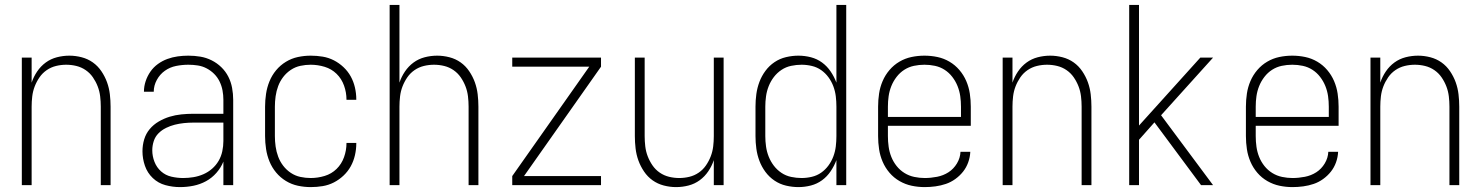

<svg xmlns="http://www.w3.org/2000/svg" viewBox="-20 -755 6040 783"><path d="M69 0V-520H109V-418Q117 -442 131.5 -463.5Q146 -485 166.5 -500Q187 -515 212 -521.5Q237 -528 263 -528Q288 -528 313 -521.5Q338 -515 358.5 -500.5Q379 -486 393.5 -464.5Q408 -443 416.5 -419.5Q425 -396 428 -370.5Q431 -345 431 -320V0H391V-320Q391 -341 388.5 -362Q386 -383 378.5 -402.5Q371 -422 359 -439.5Q347 -457 329.5 -469Q312 -481 291.5 -486Q271 -491 250 -491Q229 -491 208.5 -486Q188 -481 170.5 -469Q153 -457 141 -439.5Q129 -422 121.5 -402.5Q114 -383 111.5 -362Q109 -341 109 -320V0Z M714 8Q684 8 654.5 0Q625 -8 603 -29Q581 -50 571 -79Q561 -108 561 -138Q561 -163 568 -186.5Q575 -210 590.5 -228.5Q606 -247 627.5 -259.5Q649 -272 672 -279Q695 -286 719.5 -288.5Q744 -291 768 -291H891V-348Q891 -367 887.5 -386Q884 -405 875.5 -422.5Q867 -440 853.5 -453.5Q840 -467 823 -476Q806 -485 787 -488Q768 -491 748 -491Q723 -491 698 -486Q673 -481 652.5 -466.5Q632 -452 619.5 -429Q607 -406 607 -381H567Q567 -403 574 -424Q581 -445 593.5 -463Q606 -481 624 -494Q642 -507 662.5 -514.5Q683 -522 704.5 -525Q726 -528 748 -528Q773 -528 797 -524Q821 -520 843 -509Q865 -498 882.5 -481Q900 -464 911 -442.5Q922 -421 926.5 -396.5Q931 -372 931 -348V0H891V-96Q881 -71 862.5 -50Q844 -29 820 -16Q796 -3 769 2.5Q742 8 714 8ZM727 -29Q748 -29 769 -32.5Q790 -36 809.5 -44.5Q829 -53 845 -67Q861 -81 871.5 -99Q882 -117 886.5 -138Q891 -159 891 -180V-255H768Q749 -255 730 -253Q711 -251 693 -246.5Q675 -242 657.5 -233.5Q640 -225 626.5 -211.5Q613 -198 607 -179.5Q601 -161 601 -142Q601 -118 610 -95Q619 -72 637 -56Q655 -40 679 -34.5Q703 -29 727 -29Z M1247 8Q1221 8 1195 2.5Q1169 -3 1146 -17Q1123 -31 1106 -51.5Q1089 -72 1079 -96.5Q1069 -121 1065 -147.5Q1061 -174 1061 -200V-320Q1061 -346 1065 -372.5Q1069 -399 1079 -423.5Q1089 -448 1106 -468.5Q1123 -489 1146 -503Q1169 -517 1195 -522.5Q1221 -528 1247 -528Q1272 -528 1296 -524Q1320 -520 1341.5 -509Q1363 -498 1381 -481Q1399 -464 1410.5 -443Q1422 -422 1427.5 -398Q1433 -374 1433 -350Q1433 -349 1433 -349Q1433 -349 1433 -348H1393Q1393 -348 1393 -348.5Q1393 -349 1393 -349Q1393 -378 1383 -406Q1373 -434 1352.5 -454Q1332 -474 1304 -482.5Q1276 -491 1247 -491Q1226 -491 1205 -486.5Q1184 -482 1166 -470Q1148 -458 1135 -441Q1122 -424 1114.5 -404Q1107 -384 1104 -362.5Q1101 -341 1101 -320V-200Q1101 -179 1104 -157.5Q1107 -136 1114.5 -116Q1122 -96 1135 -79Q1148 -62 1166 -50Q1184 -38 1205 -33.5Q1226 -29 1247 -29Q1276 -29 1304 -37.5Q1332 -46 1352.5 -66Q1373 -86 1383 -114Q1393 -142 1393 -171Q1393 -171 1393 -171.5Q1393 -172 1393 -172H1433Q1433 -171 1433 -171Q1433 -171 1433 -170Q1433 -146 1427.5 -122Q1422 -98 1410.5 -77Q1399 -56 1381 -39Q1363 -22 1341.5 -11Q1320 0 1296 4Q1272 8 1247 8Z M1569 0V-735H1609V-418Q1617 -442 1631.5 -463.5Q1646 -485 1666.5 -500Q1687 -515 1712 -521.5Q1737 -528 1763 -528Q1788 -528 1813 -521.5Q1838 -515 1858.5 -500.5Q1879 -486 1893.5 -464.5Q1908 -443 1916.5 -419.5Q1925 -396 1928 -370.5Q1931 -345 1931 -320V0H1891V-320Q1891 -341 1888.5 -362Q1886 -383 1878.5 -402.5Q1871 -422 1859 -439.5Q1847 -457 1829.5 -469Q1812 -481 1791.5 -486Q1771 -491 1750 -491Q1729 -491 1708.5 -486Q1688 -481 1670.5 -469Q1653 -457 1641 -439.5Q1629 -422 1621.5 -402.5Q1614 -383 1611.5 -362Q1609 -341 1609 -320V0Z M2069 0V-37L2383 -483H2069V-520H2431V-483L2117 -37H2431V0Z M2737 8Q2712 8 2687 1.5Q2662 -5 2641.5 -19.5Q2621 -34 2606.5 -55.5Q2592 -77 2583.5 -100.5Q2575 -124 2572 -149.5Q2569 -175 2569 -200V-520H2609V-200Q2609 -179 2611.5 -158Q2614 -137 2621.5 -117.5Q2629 -98 2641 -80.5Q2653 -63 2670.5 -51Q2688 -39 2708.5 -34Q2729 -29 2750 -29Q2771 -29 2791.5 -34Q2812 -39 2829.5 -51Q2847 -63 2859 -80.5Q2871 -98 2878.5 -117.5Q2886 -137 2888.5 -158Q2891 -179 2891 -200V-520H2931V0H2891V-102Q2883 -78 2868.5 -56.5Q2854 -35 2833.5 -20Q2813 -5 2788 1.5Q2763 8 2737 8Z M3236 8Q3211 8 3185.5 2Q3160 -4 3138.5 -18.5Q3117 -33 3101.5 -54Q3086 -75 3077 -99Q3068 -123 3064.5 -148.5Q3061 -174 3061 -200V-320Q3061 -346 3064.5 -371.5Q3068 -397 3077 -421Q3086 -445 3101.5 -466Q3117 -487 3138.5 -501.5Q3160 -516 3185.5 -522Q3211 -528 3236 -528Q3262 -528 3287 -521.5Q3312 -515 3332.5 -500Q3353 -485 3367.5 -463.5Q3382 -442 3391 -418V-735H3431V0H3391V-102Q3382 -78 3367.5 -56.5Q3353 -35 3332.5 -20Q3312 -5 3287 1.5Q3262 8 3236 8ZM3249 -29Q3270 -29 3291 -34Q3312 -39 3329 -51Q3346 -63 3358.5 -80Q3371 -97 3378.5 -117Q3386 -137 3388.5 -158Q3391 -179 3391 -200V-320Q3391 -341 3388.5 -362Q3386 -383 3378.5 -403Q3371 -423 3358.5 -440Q3346 -457 3329 -469Q3312 -481 3291 -486Q3270 -491 3249 -491Q3228 -491 3206.5 -486.5Q3185 -482 3167 -470Q3149 -458 3136 -441Q3123 -424 3115 -404Q3107 -384 3104 -362.5Q3101 -341 3101 -320V-200Q3101 -179 3104 -157.5Q3107 -136 3115 -116Q3123 -96 3136 -79Q3149 -62 3167 -50Q3185 -38 3206.5 -33.5Q3228 -29 3249 -29Z M3751 8Q3724 8 3698 2.5Q3672 -3 3648.5 -16.5Q3625 -30 3607.5 -50.5Q3590 -71 3579.5 -95.5Q3569 -120 3565 -146.5Q3561 -173 3561 -200V-320Q3561 -347 3565 -373.5Q3569 -400 3579.5 -424.5Q3590 -449 3607.5 -469.5Q3625 -490 3648 -503.5Q3671 -517 3697 -522.5Q3723 -528 3750 -528Q3777 -528 3803 -522.5Q3829 -517 3852 -503.5Q3875 -490 3892.5 -469.5Q3910 -449 3920.5 -424.5Q3931 -400 3935 -373.5Q3939 -347 3939 -320V-242H3601V-200Q3601 -178 3604 -156.5Q3607 -135 3615 -115Q3623 -95 3636.5 -78Q3650 -61 3668.5 -49.5Q3687 -38 3708.5 -33.5Q3730 -29 3751 -29Q3776 -29 3801.5 -34Q3827 -39 3848 -52.5Q3869 -66 3882.5 -88.5Q3896 -111 3897 -136H3937Q3936 -114 3928.5 -93Q3921 -72 3907.5 -55Q3894 -38 3876 -25Q3858 -12 3837.5 -5Q3817 2 3795 5Q3773 8 3751 8ZM3601 -278H3899V-320Q3899 -342 3896 -363Q3893 -384 3885 -404Q3877 -424 3863.5 -441.5Q3850 -459 3832 -470.5Q3814 -482 3793 -486.5Q3772 -491 3750 -491Q3728 -491 3707 -486.5Q3686 -482 3668 -470.5Q3650 -459 3636.5 -441.5Q3623 -424 3615 -404Q3607 -384 3604 -363Q3601 -342 3601 -320Z M4069 0V-520H4109V-418Q4117 -442 4131.5 -463.5Q4146 -485 4166.5 -500Q4187 -515 4212 -521.5Q4237 -528 4263 -528Q4288 -528 4313 -521.5Q4338 -515 4358.5 -500.5Q4379 -486 4393.5 -464.5Q4408 -443 4416.5 -419.5Q4425 -396 4428 -370.5Q4431 -345 4431 -320V0H4391V-320Q4391 -341 4388.5 -362Q4386 -383 4378.5 -402.5Q4371 -422 4359 -439.5Q4347 -457 4329.5 -469Q4312 -481 4291.5 -486Q4271 -491 4250 -491Q4229 -491 4208.5 -486Q4188 -481 4170.5 -469Q4153 -457 4141 -439.5Q4129 -422 4121.5 -402.5Q4114 -383 4111.5 -362Q4109 -341 4109 -320V0Z M4585 0V-735H4625V-243L4875 -520H4927L4715 -285L4927 0H4878L4688 -256L4625 -185V0Z M5251 8Q5224 8 5198 2.5Q5172 -3 5148.5 -16.5Q5125 -30 5107.5 -50.5Q5090 -71 5079.5 -95.5Q5069 -120 5065 -146.5Q5061 -173 5061 -200V-320Q5061 -347 5065 -373.5Q5069 -400 5079.5 -424.5Q5090 -449 5107.5 -469.5Q5125 -490 5148 -503.5Q5171 -517 5197 -522.5Q5223 -528 5250 -528Q5277 -528 5303 -522.5Q5329 -517 5352 -503.5Q5375 -490 5392.5 -469.5Q5410 -449 5420.5 -424.5Q5431 -400 5435 -373.5Q5439 -347 5439 -320V-242H5101V-200Q5101 -178 5104 -156.5Q5107 -135 5115 -115Q5123 -95 5136.5 -78Q5150 -61 5168.5 -49.5Q5187 -38 5208.5 -33.5Q5230 -29 5251 -29Q5276 -29 5301.5 -34Q5327 -39 5348 -52.5Q5369 -66 5382.5 -88.5Q5396 -111 5397 -136H5437Q5436 -114 5428.5 -93Q5421 -72 5407.5 -55Q5394 -38 5376 -25Q5358 -12 5337.5 -5Q5317 2 5295 5Q5273 8 5251 8ZM5101 -278H5399V-320Q5399 -342 5396 -363Q5393 -384 5385 -404Q5377 -424 5363.5 -441.5Q5350 -459 5332 -470.5Q5314 -482 5293 -486.5Q5272 -491 5250 -491Q5228 -491 5207 -486.5Q5186 -482 5168 -470.5Q5150 -459 5136.5 -441.5Q5123 -424 5115 -404Q5107 -384 5104 -363Q5101 -342 5101 -320Z M5569 0V-520H5609V-418Q5617 -442 5631.5 -463.5Q5646 -485 5666.5 -500Q5687 -515 5712 -521.5Q5737 -528 5763 -528Q5788 -528 5813 -521.5Q5838 -515 5858.5 -500.5Q5879 -486 5893.5 -464.5Q5908 -443 5916.5 -419.5Q5925 -396 5928 -370.5Q5931 -345 5931 -320V0H5891V-320Q5891 -341 5888.5 -362Q5886 -383 5878.5 -402.5Q5871 -422 5859 -439.5Q5847 -457 5829.5 -469Q5812 -481 5791.5 -486Q5771 -491 5750 -491Q5729 -491 5708.5 -486Q5688 -481 5670.5 -469Q5653 -457 5641 -439.5Q5629 -422 5621.5 -402.5Q5614 -383 5611.5 -362Q5609 -341 5609 -320V0Z"/></svg>

Font: Iosevka SS04 Extralight
Style: Regular
Weight: 200
Monospace: yes
Designer: Belleve Invis
Foundry: Belleve Invis
Version: Version 19.0.0; ttfautohint (v1.8.4)